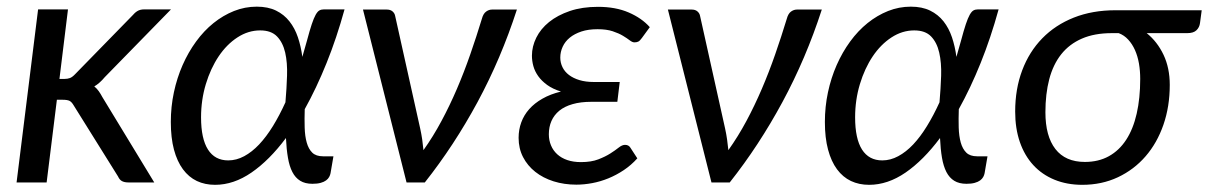

<svg xmlns="http://www.w3.org/2000/svg" viewBox="-20 -534 3538 562"><path d="M28.5 0ZM179 -506.5 154 -303H169Q177.5 -303 184.5 -305.5Q191.5 -308 200 -317L367.5 -488.5Q374.5 -497 382.5 -501.8Q390.5 -506.5 402 -506.5H480.5L286.5 -308Q272 -290.5 256 -281Q263.5 -275 269 -267.2Q274.5 -259.5 279.5 -250L431.5 0H355.5Q344.5 0 337.2 -3.8Q330 -7.5 325.5 -17.5L196 -225Q190 -235.5 183.5 -238.8Q177 -242 163 -242H146.5L116.5 0H28.5L91.5 -506.5Z M947.5 -27Q946.5 -21.5 943.5 -16Q940.5 -10.5 934.5 -6Q928.5 -1.5 918.8 1.2Q909 4 894.5 4Q873 4 858.8 -4.8Q844.5 -13.5 835.8 -30.5Q827 -47.5 822.8 -72.5Q818.5 -97.5 817 -130Q768.5 -65 716.2 -29Q664 7 609.5 7Q580 7 556.2 -4.2Q532.5 -15.5 515.5 -38.5Q498.5 -61.5 489.2 -96Q480 -130.5 480 -177Q480 -221.5 489 -263.8Q498 -306 514.5 -343.5Q531 -381 554 -412.5Q577 -444 605 -466.5Q633 -489 665 -501.8Q697 -514.5 731.5 -514.5Q764.5 -514.5 788 -503Q811.5 -491.5 827.2 -471.5Q843 -451.5 852 -424.8Q861 -398 865 -367.5L878.5 -415Q886.5 -445 892.5 -463Q898.5 -481 904 -490.8Q909.5 -500.5 915 -503.5Q920.5 -506.5 928 -506.5H988.5Q965.5 -423 936 -349.8Q906.5 -276.5 872 -214.5Q871 -186 871.8 -160.8Q872.5 -135.5 877.8 -116.8Q883 -98 894 -87.2Q905 -76.5 925.5 -76.5H956ZM648 -64.5Q672 -64.5 694.8 -76.8Q717.5 -89 738.5 -111.2Q759.5 -133.5 778.8 -164.8Q798 -196 815.5 -234.5Q819 -274.5 820.2 -312.5Q821.5 -350.5 814.8 -380Q808 -409.5 791 -427.2Q774 -445 741.5 -445Q706.5 -445 675 -424.5Q643.5 -404 620 -369Q596.5 -334 582.5 -287.8Q568.5 -241.5 568.5 -190.5Q568.5 -128 588.8 -96.2Q609 -64.5 648 -64.5Z M1493 -506Q1446.5 -362.5 1377.8 -235.2Q1309 -108 1223.5 0H1170L1042.5 -506H1112.5Q1122.5 -506 1128.8 -500.8Q1135 -495.5 1136.5 -488L1210 -157.5Q1213.5 -141.5 1215.8 -126Q1218 -110.5 1219.5 -94.5Q1248 -134.5 1272.2 -179.8Q1296.5 -225 1317.5 -274Q1338.5 -323 1356.5 -374.8Q1374.5 -426.5 1390.5 -479Q1394.5 -494 1402.8 -500Q1411 -506 1420 -506Z M1859 -423Q1853 -414.5 1848.2 -412.2Q1843.5 -410 1837 -410Q1831 -410 1823.2 -416Q1815.5 -422 1803.5 -429.2Q1791.5 -436.5 1773.5 -442.5Q1755.5 -448.5 1729 -448.5Q1702 -448.5 1681.8 -441.8Q1661.5 -435 1647.8 -423.8Q1634 -412.5 1627 -397.2Q1620 -382 1620 -365.5Q1620 -350.5 1626.5 -337.2Q1633 -324 1645.5 -314.5Q1658 -305 1676.2 -299.5Q1694.5 -294 1718 -294H1794L1787 -236H1711Q1679.5 -236 1656 -229.2Q1632.5 -222.5 1617.2 -210Q1602 -197.5 1594.2 -180Q1586.5 -162.5 1586.5 -141Q1586.5 -123.5 1592.8 -108.5Q1599 -93.5 1611 -82.5Q1623 -71.5 1640.5 -65.5Q1658 -59.5 1680.5 -59.5Q1710.5 -59.5 1731.2 -67.5Q1752 -75.5 1766.5 -84.8Q1781 -94 1791 -102Q1801 -110 1809.5 -110Q1820 -110 1825 -102L1845.5 -70.5Q1827.5 -50.5 1805.8 -36Q1784 -21.5 1760.8 -12Q1737.5 -2.5 1713.5 2Q1689.5 6.5 1667 6.5Q1631.5 6.5 1600.5 -3.2Q1569.5 -13 1546.8 -31Q1524 -49 1511 -74.2Q1498 -99.5 1498 -130.5Q1498 -154.5 1505.8 -175.8Q1513.5 -197 1529 -214.5Q1544.5 -232 1567.8 -245.2Q1591 -258.5 1622 -266Q1598 -273.5 1581.8 -285.2Q1565.5 -297 1555.5 -311Q1545.5 -325 1541.2 -340.5Q1537 -356 1537 -371Q1537 -398 1549.8 -423.8Q1562.5 -449.5 1587.2 -469.5Q1612 -489.5 1648 -501.8Q1684 -514 1730.5 -514Q1782 -514 1820.2 -497.5Q1858.5 -481 1882 -454.5Z M2385.5 -506Q2339 -362.5 2270.2 -235.2Q2201.5 -108 2116 0H2062.5L1935 -506H2005Q2015 -506 2021.2 -500.8Q2027.5 -495.5 2029 -488L2102.5 -157.5Q2106 -141.5 2108.2 -126Q2110.5 -110.5 2112 -94.5Q2140.5 -134.5 2164.8 -179.8Q2189 -225 2210 -274Q2231 -323 2249 -374.8Q2267 -426.5 2283 -479Q2287 -494 2295.2 -500Q2303.5 -506 2312.5 -506Z M2862 -27Q2861 -21.5 2858 -16Q2855 -10.5 2849 -6Q2843 -1.5 2833.2 1.2Q2823.5 4 2809 4Q2787.5 4 2773.2 -4.8Q2759 -13.5 2750.2 -30.5Q2741.5 -47.5 2737.2 -72.5Q2733 -97.5 2731.5 -130Q2683 -65 2630.8 -29Q2578.5 7 2524 7Q2494.5 7 2470.8 -4.2Q2447 -15.5 2430 -38.5Q2413 -61.5 2403.8 -96Q2394.5 -130.5 2394.5 -177Q2394.5 -221.5 2403.5 -263.8Q2412.5 -306 2429 -343.5Q2445.5 -381 2468.5 -412.5Q2491.5 -444 2519.5 -466.5Q2547.5 -489 2579.5 -501.8Q2611.5 -514.5 2646 -514.5Q2679 -514.5 2702.5 -503Q2726 -491.5 2741.8 -471.5Q2757.5 -451.5 2766.5 -424.8Q2775.5 -398 2779.5 -367.5L2793 -415Q2801 -445 2807 -463Q2813 -481 2818.5 -490.8Q2824 -500.5 2829.5 -503.5Q2835 -506.5 2842.5 -506.5H2903Q2880 -423 2850.5 -349.8Q2821 -276.5 2786.5 -214.5Q2785.5 -186 2786.2 -160.8Q2787 -135.5 2792.2 -116.8Q2797.5 -98 2808.5 -87.2Q2819.5 -76.5 2840 -76.5H2870.5ZM2562.5 -64.5Q2586.5 -64.5 2609.2 -76.8Q2632 -89 2653 -111.2Q2674 -133.5 2693.2 -164.8Q2712.5 -196 2730 -234.5Q2733.5 -274.5 2734.8 -312.5Q2736 -350.5 2729.2 -380Q2722.5 -409.5 2705.5 -427.2Q2688.5 -445 2656 -445Q2621 -445 2589.5 -424.5Q2558 -404 2534.5 -369Q2511 -334 2497 -287.8Q2483 -241.5 2483 -190.5Q2483 -128 2503.2 -96.2Q2523.5 -64.5 2562.5 -64.5Z M3336.5 -437Q3367.5 -412 3385.8 -373.5Q3404 -335 3404 -285.5Q3404 -222.5 3385.5 -169Q3367 -115.5 3333.2 -76.5Q3299.5 -37.5 3252.2 -15.2Q3205 7 3148 7Q3103 7 3066.5 -8Q3030 -23 3004.5 -50.8Q2979 -78.5 2965.2 -118.2Q2951.5 -158 2951.5 -207.5Q2951.5 -273.5 2972 -328Q2992.5 -382.5 3030.8 -421.8Q3069 -461 3123.2 -482.5Q3177.5 -504 3245 -504H3497.5L3492.5 -466.5Q3491 -454 3482.2 -445.5Q3473.5 -437 3455 -437ZM3317.5 -303Q3317.5 -326.5 3313.8 -348.2Q3310 -370 3302 -387.8Q3294 -405.5 3282.2 -418.2Q3270.5 -431 3254.5 -437H3234.5Q3183.5 -437 3146.8 -421Q3110 -405 3086.2 -375Q3062.5 -345 3051.2 -302Q3040 -259 3040 -205.5Q3040 -135.5 3069.2 -97.8Q3098.5 -60 3155.5 -60Q3195.5 -60 3225.8 -76.8Q3256 -93.5 3276.5 -125Q3297 -156.5 3307.2 -201.5Q3317.5 -246.5 3317.5 -303Z"/></svg>

Font: Lato
Style: Italic
Weight: 400
Italic angle: -7°
Designer: Lukasz Dziedzic
Foundry: tyPoland Lukasz Dziedzic
Version: Version 2.007; 2014-02-27